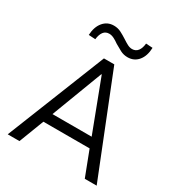

<svg xmlns="http://www.w3.org/2000/svg" viewBox="-210 -1052 1105 1189"><g transform="rotate(30 342.0 -457.5)"><path d="M24 0 305 -705H379L660 0H575L498 -201L536 -178H147L185 -201L108 0ZM340 -612 195 -230 175 -247H508L488 -230L343 -612ZM199 -781 151 -784Q154 -843 183 -877.5Q212 -912 258 -912Q286 -912 309.5 -900Q333 -888 356 -873Q377 -859 393.5 -850.5Q410 -842 426 -842Q452 -842 467 -861.5Q482 -881 485 -915L533 -912Q531 -853 502.5 -818.5Q474 -784 427 -784Q399 -784 375 -796.5Q351 -809 328 -823Q309 -837 291.5 -845.5Q274 -854 258 -854Q232 -854 217.5 -835Q203 -816 199 -781Z"/></g></svg>

Font: Nunito Sans 10pt SemiCondensed
Style: Regular
Weight: 400
Width: 4
Designer: Vernon Adams
Foundry: Vernon Adams
Version: Version 3.101;gftools[0.9.27]